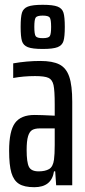

<svg xmlns="http://www.w3.org/2000/svg" viewBox="-20 -772 356 800"><path d="M18 -144Q18 -226 42.5 -259.5Q67 -293 124 -293Q148 -293 208 -290V-337Q208 -395 203 -417.5Q198 -440 182 -447.5Q166 -455 126 -455Q78 -455 35 -447V-508Q92 -518 148 -518Q199 -518 227.5 -503.5Q256 -489 268.5 -452.5Q281 -416 281 -348V0H214L210 -58H205Q195 8 123 8Q81 8 59 -6Q37 -20 27.5 -52Q18 -84 18 -144ZM205 -107Q208 -129 208 -168V-201V-237H146Q126 -237 114.5 -230.5Q103 -224 97 -204.5Q91 -185 91 -147Q91 -96 100.5 -77Q110 -58 141 -58Q168 -58 184.5 -67.5Q201 -77 205 -107ZM66 -660Q66 -701 71.5 -719Q77 -737 96 -744.5Q115 -752 158 -752Q201 -752 220 -744.5Q239 -737 244.5 -719Q250 -701 250 -660Q250 -619 244.5 -601Q239 -583 220 -575.5Q201 -568 158 -568Q115 -568 96 -575.5Q77 -583 71.5 -601Q66 -619 66 -660ZM193 -660Q193 -690 187.5 -698.5Q182 -707 158 -707Q134 -707 128.5 -698.5Q123 -690 123 -660Q123 -630 128.5 -621.5Q134 -613 158 -613Q182 -613 187.5 -621.5Q193 -630 193 -660Z"/></svg>

Font: Saira Ultra Condensed Medium
Style: Regular
Weight: 500
Width: 1
Designer: Hector Gatti with collaboration of the Omnibus-Type team
Foundry: Omnibus-Type
Version: Version 1.001; ttfautohint (v1.8)